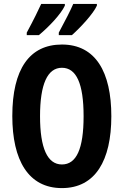

<svg xmlns="http://www.w3.org/2000/svg" viewBox="-20 -953 633 983"><path d="M476 -924V-933H355C344 -906 314 -847 281 -786V-773H348C391 -811 458 -883 476 -924ZM312 -924V-933H191C179 -906 151 -849 117 -786V-773H179C232 -817 292 -881 312 -924ZM550 -358C550 -585 469 -725 297 -725C131 -725 43 -599 43 -359C43 -133 125 10 297 10C468 10 550 -131 550 -358ZM185 -358C185 -522 223 -606 297 -606C371 -606 408 -525 408 -358C408 -190 371 -111 297 -111C223 -111 185 -194 185 -358Z"/></svg>

Font: Noto Sans Ethiopic ExtraCondensed
Style: Bold
Weight: 700
Width: 2
Designer: Monotype Design Team
Foundry: Monotype Imaging Inc.
Version: Version 2.102